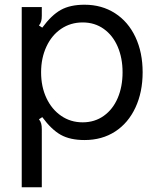

<svg xmlns="http://www.w3.org/2000/svg" viewBox="-20 -583 674 813"><path d="M584 -277Q584 -193 553.5 -127.5Q523 -62 467.5 -26Q412 10 338 10Q277 10 237.5 -12Q198 -34 159 -87L145 -78Q152 -69 154.5 -59.5Q157 -50 157 -36V210H72V-553H157V-517Q157 -503 154.5 -493.5Q152 -484 145 -475L159 -466Q198 -519 237.5 -541Q277 -563 338 -563Q411 -563 467 -527Q523 -491 553.5 -426Q584 -361 584 -277ZM154 -277Q154 -216 176.5 -168Q199 -120 239 -92.5Q279 -65 330 -65Q381 -65 419.5 -92.5Q458 -120 478.5 -168Q499 -216 499 -277Q499 -337 478.5 -385Q458 -433 419.5 -460.5Q381 -488 330 -488Q279 -488 239 -461Q199 -434 176.5 -385.5Q154 -337 154 -277Z"/></svg>

Font: Open Sauce Sans
Style: Regular
Weight: 400
Designer: Alfredo Marco Pradil
Foundry: Creative Sauce Fz LLC
Version: Version 1.477